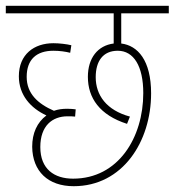

<svg xmlns="http://www.w3.org/2000/svg" viewBox="-20 -642 602 662"><path d="M232 -26C167 -26 119 -59 119 -135C119 -208 160 -241 213 -241C221 -241 231 -241 239 -240L241 -265C234 -266 222 -267 212 -267C195 -267 180 -265 166 -260C111 -284 72 -319 72 -377C72 -437 106 -467 164 -467C186 -467 206 -464 222 -460L226 -486C210 -490 184 -493 164 -493C98 -493 45 -455 45 -379C45 -314 86 -269 140 -244C108 -220 91 -183 91 -136C92 -51 146 0 234 0C403 0 501 -154 501 -320C501 -434 455 -485 398 -492V-596H562V-622H0V-596H372V-492C317 -485 283 -442 283 -377C283 -304 324 -245 418 -215L428 -240C347 -262 310 -314 310 -376C310 -431 335 -467 386 -467C441 -467 474 -414 474 -321C474 -168 388 -26 232 -26Z"/></svg>

Font: Noto Sans Condensed Thin
Style: Regular
Weight: 100
Width: 3
Designer: Monotype Design Team
Foundry: Monotype Imaging Inc.
Version: Version 2.013